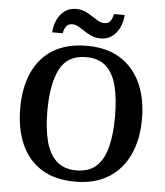

<svg xmlns="http://www.w3.org/2000/svg" viewBox="-61 -971 891 1035"><g transform="rotate(5 385.0 -454.0)"><path d="M385 10Q274 10 201 -36Q128 -82 91.5 -165Q55 -248 55 -359Q55 -470 91.5 -552Q128 -634 201.5 -679.5Q275 -725 386 -725Q492 -725 565 -679.5Q638 -634 676 -551.5Q714 -469 714 -358Q714 -247 676 -164.5Q638 -82 564.5 -36Q491 10 385 10ZM385 -51Q453 -51 493 -87.5Q533 -124 550.5 -192.5Q568 -261 568 -358Q568 -455 550.5 -523.5Q533 -592 493 -628Q453 -664 386 -664Q285 -664 243.5 -583.5Q202 -503 202 -358Q202 -261 220 -192.5Q238 -124 278.5 -87.5Q319 -51 385 -51ZM454 -771Q427 -771 405 -780.5Q383 -790 364.5 -802.5Q346 -815 329.5 -824.5Q313 -834 297 -834Q272 -834 261.5 -817.5Q251 -801 248 -781H191Q193 -818 207.5 -849Q222 -880 247.5 -899Q273 -918 309 -918Q336 -918 357.5 -908.5Q379 -899 397.5 -886.5Q416 -874 432.5 -864.5Q449 -855 465 -855Q490 -855 500.5 -871.5Q511 -888 514 -908H572Q570 -871 555.5 -840Q541 -809 515.5 -790Q490 -771 454 -771Z"/></g></svg>

Font: Noto Serif Bengali SemiBold
Style: Regular
Weight: 600
Version: Version 2.003